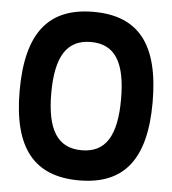

<svg xmlns="http://www.w3.org/2000/svg" viewBox="-51 -726 701 781"><g transform="rotate(5 300.0 -335.0)"><path d="M300 9C118 9 28 -98 28 -333C28 -572 118 -679 300 -679C482 -679 571 -572 571 -333C571 -98 482 9 300 9ZM157 -335C157 -185 202 -114 300 -114C398 -114 442 -185 442 -335C442 -485 398 -556 300 -556C202 -556 157 -485 157 -335Z"/></g></svg>

Font: LT Wave Mono Bold
Style: Regular
Weight: 700
Designer: Daniel Lyons
Version: Version 2.5 (Glyphs App)